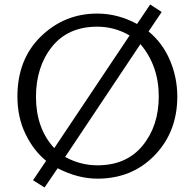

<svg xmlns="http://www.w3.org/2000/svg" viewBox="-20 -772 865 849"><path d="M57 -345Q57 -510 161 -611Q265 -712 410 -712Q501 -712 586 -666L644 -752L695 -719L637 -633Q699 -582 731.5 -505.5Q764 -429 764 -345Q764 -189 664 -85.5Q564 18 411 18Q324 18 235 -28Q226 -14 206 14.5Q186 43 177 57L126 25L184 -61Q129 -105 93 -179Q57 -253 57 -345ZM139 -342Q140 -203 220 -117L553 -615Q487 -654 410 -654Q281 -654 210 -565.5Q139 -477 139 -342ZM268 -78Q336 -41 411 -41Q539 -41 610.5 -128Q682 -215 682 -346Q682 -481 601 -577Q538 -483 421.5 -308Q305 -133 268 -78Z"/></svg>

Font: Coval
Style: Light
Weight: 300
Foundry: Context Ltd
Version: Version 001.000